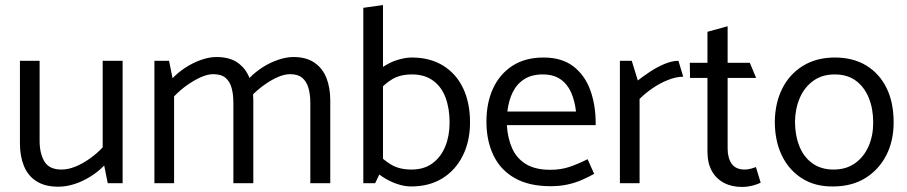

<svg xmlns="http://www.w3.org/2000/svg" viewBox="-20 -726 3594 761"><path d="M387 -485V-142Q365 -118 336 -97.5Q307 -77 278.5 -65.5Q250 -54 224 -54Q175 -54 156 -86Q137 -118 137 -168V-485H59V-157Q59 -108 74.5 -69Q90 -30 124 -8Q158 14 211 14Q243 14 276.5 3Q310 -8 340.5 -27.5Q371 -47 393 -70L407 0H466V-485Z M670 0V-344Q694 -369 721.5 -388.5Q749 -408 776 -420Q803 -432 825 -432Q857 -432 874 -417.5Q891 -403 898 -377.5Q905 -352 905 -318V0H984V-329Q984 -378 969 -416.5Q954 -455 922 -477.5Q890 -500 838 -500Q810 -500 778 -489Q746 -478 716.5 -459Q687 -440 664 -416L650 -485H592V0ZM975 -344Q999 -369 1026 -388.5Q1053 -408 1080 -420Q1107 -432 1130 -432Q1161 -432 1178 -417.5Q1195 -403 1202.5 -377.5Q1210 -352 1210 -318V0H1289V-329Q1289 -378 1274 -416.5Q1259 -455 1226.5 -477.5Q1194 -500 1143 -500Q1115 -500 1082.5 -489Q1050 -478 1020.5 -459Q991 -440 968 -416Z M1467 0 1498 -65V-706L1420 -695V0ZM1474 -359Q1503 -393 1534.5 -412Q1566 -431 1613 -431Q1663 -431 1696.5 -406.5Q1730 -382 1746 -339Q1762 -296 1762 -240Q1762 -188 1745 -146Q1728 -104 1694.5 -79Q1661 -54 1611 -54Q1564 -54 1532 -72.5Q1500 -91 1472 -122L1448 -68Q1469 -43 1496.5 -25Q1524 -7 1553.5 3Q1583 13 1609 13Q1682 13 1734 -19.5Q1786 -52 1814.5 -109.5Q1843 -167 1843 -241Q1843 -318 1816 -375.5Q1789 -433 1737 -465.5Q1685 -498 1612 -498Q1587 -498 1557 -489Q1527 -480 1499 -461.5Q1471 -443 1450 -416Z M2341 -230V-237Q2341 -310 2319.5 -369Q2298 -428 2252.5 -463Q2207 -498 2134 -498Q2062 -498 2011.5 -465.5Q1961 -433 1934.5 -376Q1908 -319 1908 -244Q1908 -168 1936 -110Q1964 -52 2020.5 -20Q2077 12 2162 12Q2198 12 2228.5 5.5Q2259 -1 2285.5 -12.5Q2312 -24 2335 -37L2309 -95Q2271 -76 2237 -64.5Q2203 -53 2161 -53Q2101 -53 2064 -76Q2027 -99 2009.5 -139Q1992 -179 1989 -230ZM1991 -284Q1996 -328 2012.5 -361Q2029 -394 2058.5 -412.5Q2088 -431 2131 -431Q2173 -431 2200.5 -412.5Q2228 -394 2243 -361Q2258 -328 2263 -284Z M2515 0V-334Q2537 -356 2566 -376Q2595 -396 2627.5 -409Q2660 -422 2688 -422L2669 -485Q2643 -485 2612.5 -472Q2582 -459 2554.5 -440.5Q2527 -422 2508 -407L2484 -485H2437V0Z M2952 -477H2864V-622L2784 -600V-477H2714L2715 -417H2784V-126Q2784 -80 2801 -49Q2818 -18 2849 -1.5Q2880 15 2921 15Q2935 15 2949 12.5Q2963 10 2975 6Q2987 2 2995 -2L2976 -64Q2969 -61 2956.5 -57.5Q2944 -54 2932 -54Q2896 -54 2880 -77Q2864 -100 2864 -137V-417H2977Z M3282 13Q3210 14 3158 -19.5Q3106 -53 3078.5 -110.5Q3051 -168 3051 -244Q3052 -318 3080.5 -375Q3109 -432 3162.5 -465Q3216 -498 3289 -498Q3362 -498 3414 -466Q3466 -434 3494 -377Q3522 -320 3522 -241Q3522 -167 3492.5 -110Q3463 -53 3409.5 -20Q3356 13 3282 13ZM3284 -54Q3334 -54 3369 -79Q3404 -104 3422.5 -146Q3441 -188 3441 -240Q3441 -295 3423.5 -338Q3406 -381 3372.5 -406Q3339 -431 3288 -431Q3239 -431 3204 -406Q3169 -381 3150.5 -339Q3132 -297 3131 -245Q3131 -191 3148 -147.5Q3165 -104 3199.5 -79Q3234 -54 3284 -54Z"/></svg>

Font: Catamaran
Style: Regular
Weight: 400
Designer: Pria Ravichandran
Version: Version 2.000